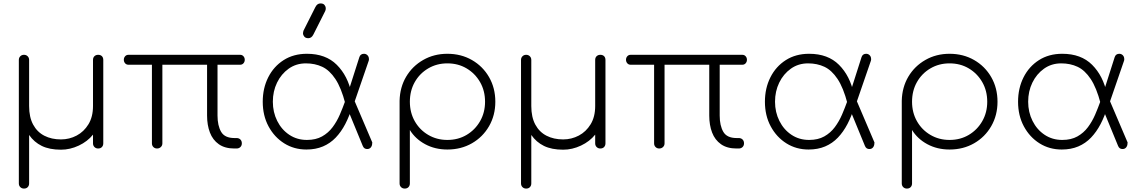

<svg xmlns="http://www.w3.org/2000/svg" viewBox="-20 -867 6673 1121"><path d="M120 234Q107 234 98.5 225.5Q90 217 90 204V-517Q90 -530 98.5 -538.5Q107 -547 120 -547Q133 -547 141.5 -538.5Q150 -530 150 -517V-248Q150 -183 173.5 -139.5Q197 -96 239 -74.5Q281 -53 336 -53Q385 -53 427.5 -75.5Q470 -98 496.5 -141.5Q523 -185 523 -248V-517Q523 -531 531.5 -539Q540 -547 553 -547Q567 -547 575 -539Q583 -531 583 -517V-30Q583 -17 575 -8.5Q567 0 553 0Q540 0 531.5 -8.5Q523 -17 523 -30V-81Q491 -41 440 -17Q389 7 336 7Q269 7 224 -15Q179 -37 150 -79V204Q150 217 142 225.5Q134 234 120 234Z M897 0Q884 0 875.5 -8.5Q867 -17 867 -30V-489H730Q718 -489 710.5 -497.5Q703 -506 703 -518Q703 -530 710.5 -538.5Q718 -547 730 -547H1382Q1394 -547 1401.5 -538.5Q1409 -530 1409 -518Q1409 -506 1401.5 -497.5Q1394 -489 1382 -489H1250V-192Q1250 -134 1271 -97.5Q1292 -61 1349 -61H1361Q1375 -61 1383.5 -52.5Q1392 -44 1392 -30Q1392 -17 1383.5 -8.5Q1375 0 1361 0H1348Q1293 0 1257.5 -25Q1222 -50 1205.5 -93.5Q1189 -137 1189 -192V-489H928V-30Q928 -17 919 -8.5Q910 0 897 0Z M1769 6Q1697 6 1639.5 -30Q1582 -66 1548 -129Q1514 -192 1514 -273Q1514 -352 1546 -415.5Q1578 -479 1636 -516Q1694 -553 1772 -553Q1882 -553 1946.5 -488.5Q2011 -424 2033 -319L1996 -263Q1972 -355 1938 -406Q1904 -457 1861.5 -477Q1819 -497 1766 -497Q1709 -497 1665.5 -466Q1622 -435 1597.5 -384.5Q1573 -334 1573 -273Q1573 -212 1598.5 -161Q1624 -110 1669 -80Q1714 -50 1772 -50Q1824 -50 1860.5 -70.5Q1897 -91 1922 -124.5Q1947 -158 1964 -197.5Q1981 -237 1995 -276L2037 -246Q2020 -189 1996 -143Q1972 -97 1940 -63.5Q1908 -30 1865.5 -12Q1823 6 1769 6ZM2127 3Q2106 5 2098 -15L1994 -268L2041 -299L2152 -39Q2154 -36 2153.5 -34Q2153 -32 2153 -30Q2153 -17 2146 -7.5Q2139 2 2127 3ZM2041 -246 1995 -273 2078 -533Q2081 -543 2088 -548Q2095 -553 2105 -553Q2117 -553 2125.5 -544.5Q2134 -536 2134 -522Q2134 -521 2134 -518.5Q2134 -516 2133 -513ZM1780 -644Q1764 -644 1756.5 -653.5Q1749 -663 1749 -671Q1749 -676 1750 -680Q1751 -684 1752 -688L1821 -825Q1827 -837 1834.5 -842Q1842 -847 1851 -847Q1868 -847 1875 -837.5Q1882 -828 1882 -820Q1882 -816 1881.5 -811.5Q1881 -807 1879 -803L1810 -666Q1804 -654 1796.5 -649Q1789 -644 1780 -644Z M2343 234Q2330 234 2321.5 225.5Q2313 217 2313 204V-279Q2315 -358 2351.5 -419.5Q2388 -481 2451 -517Q2514 -553 2592 -553Q2672 -553 2735.5 -516.5Q2799 -480 2835.5 -416.5Q2872 -353 2872 -273Q2872 -194 2835.5 -130.5Q2799 -67 2735.5 -30.5Q2672 6 2592 6Q2520 6 2462.5 -25Q2405 -56 2373 -108V204Q2373 217 2365 225.5Q2357 234 2343 234ZM2592 -50Q2655 -50 2704.5 -79.5Q2754 -109 2783 -159.5Q2812 -210 2812 -273Q2812 -337 2783 -387.5Q2754 -438 2704.5 -467.5Q2655 -497 2592 -497Q2530 -497 2480 -467.5Q2430 -438 2401.5 -387.5Q2373 -337 2373 -273Q2373 -210 2401.5 -159.5Q2430 -109 2480 -79.5Q2530 -50 2592 -50Z M3052 234Q3039 234 3030.5 225.5Q3022 217 3022 204V-517Q3022 -530 3030.5 -538.5Q3039 -547 3052 -547Q3065 -547 3073.5 -538.5Q3082 -530 3082 -517V-248Q3082 -183 3105.5 -139.5Q3129 -96 3171 -74.5Q3213 -53 3268 -53Q3317 -53 3359.5 -75.5Q3402 -98 3428.5 -141.5Q3455 -185 3455 -248V-517Q3455 -531 3463.5 -539Q3472 -547 3485 -547Q3499 -547 3507 -539Q3515 -531 3515 -517V-30Q3515 -17 3507 -8.5Q3499 0 3485 0Q3472 0 3463.5 -8.5Q3455 -17 3455 -30V-81Q3423 -41 3372 -17Q3321 7 3268 7Q3201 7 3156 -15Q3111 -37 3082 -79V204Q3082 217 3074 225.5Q3066 234 3052 234Z M3829 0Q3816 0 3807.5 -8.5Q3799 -17 3799 -30V-489H3662Q3650 -489 3642.5 -497.5Q3635 -506 3635 -518Q3635 -530 3642.5 -538.5Q3650 -547 3662 -547H4314Q4326 -547 4333.5 -538.5Q4341 -530 4341 -518Q4341 -506 4333.5 -497.5Q4326 -489 4314 -489H4182V-192Q4182 -134 4203 -97.5Q4224 -61 4281 -61H4293Q4307 -61 4315.5 -52.5Q4324 -44 4324 -30Q4324 -17 4315.5 -8.5Q4307 0 4293 0H4280Q4225 0 4189.5 -25Q4154 -50 4137.5 -93.5Q4121 -137 4121 -192V-489H3860V-30Q3860 -17 3851 -8.5Q3842 0 3829 0Z M4701 6Q4629 6 4571.5 -30Q4514 -66 4480 -129Q4446 -192 4446 -273Q4446 -352 4478 -415.5Q4510 -479 4568 -516Q4626 -553 4704 -553Q4814 -553 4878.5 -488.5Q4943 -424 4965 -319L4928 -263Q4904 -355 4870 -406Q4836 -457 4793.5 -477Q4751 -497 4698 -497Q4641 -497 4597.5 -466Q4554 -435 4529.5 -384.5Q4505 -334 4505 -273Q4505 -212 4530.5 -161Q4556 -110 4601 -80Q4646 -50 4704 -50Q4756 -50 4792.5 -70.5Q4829 -91 4854 -124.5Q4879 -158 4896 -197.5Q4913 -237 4927 -276L4969 -246Q4952 -189 4928 -143Q4904 -97 4872 -63.5Q4840 -30 4797.5 -12Q4755 6 4701 6ZM5059 3Q5038 5 5030 -15L4926 -268L4973 -299L5084 -39Q5086 -36 5085.5 -34Q5085 -32 5085 -30Q5085 -17 5078 -7.5Q5071 2 5059 3ZM4973 -246 4927 -273 5010 -533Q5013 -543 5020 -548Q5027 -553 5037 -553Q5049 -553 5057.5 -544.5Q5066 -536 5066 -522Q5066 -521 5066 -518.5Q5066 -516 5065 -513Z M5275 234Q5262 234 5253.5 225.5Q5245 217 5245 204V-279Q5247 -358 5283.5 -419.5Q5320 -481 5383 -517Q5446 -553 5524 -553Q5604 -553 5667.5 -516.5Q5731 -480 5767.5 -416.5Q5804 -353 5804 -273Q5804 -194 5767.5 -130.5Q5731 -67 5667.5 -30.5Q5604 6 5524 6Q5452 6 5394.5 -25Q5337 -56 5305 -108V204Q5305 217 5297 225.5Q5289 234 5275 234ZM5524 -50Q5587 -50 5636.5 -79.5Q5686 -109 5715 -159.5Q5744 -210 5744 -273Q5744 -337 5715 -387.5Q5686 -438 5636.5 -467.5Q5587 -497 5524 -497Q5462 -497 5412 -467.5Q5362 -438 5333.5 -387.5Q5305 -337 5305 -273Q5305 -210 5333.5 -159.5Q5362 -109 5412 -79.5Q5462 -50 5524 -50Z M6179 6Q6107 6 6049.5 -30Q5992 -66 5958 -129Q5924 -192 5924 -273Q5924 -352 5956 -415.5Q5988 -479 6046 -516Q6104 -553 6182 -553Q6292 -553 6356.5 -488.5Q6421 -424 6443 -319L6406 -263Q6382 -355 6348 -406Q6314 -457 6271.5 -477Q6229 -497 6176 -497Q6119 -497 6075.5 -466Q6032 -435 6007.5 -384.5Q5983 -334 5983 -273Q5983 -212 6008.5 -161Q6034 -110 6079 -80Q6124 -50 6182 -50Q6234 -50 6270.5 -70.5Q6307 -91 6332 -124.5Q6357 -158 6374 -197.5Q6391 -237 6405 -276L6447 -246Q6430 -189 6406 -143Q6382 -97 6350 -63.5Q6318 -30 6275.5 -12Q6233 6 6179 6ZM6537 3Q6516 5 6508 -15L6404 -268L6451 -299L6562 -39Q6564 -36 6563.5 -34Q6563 -32 6563 -30Q6563 -17 6556 -7.5Q6549 2 6537 3ZM6451 -246 6405 -273 6488 -533Q6491 -543 6498 -548Q6505 -553 6515 -553Q6527 -553 6535.5 -544.5Q6544 -536 6544 -522Q6544 -521 6544 -518.5Q6544 -516 6543 -513Z"/></svg>

Font: ComfortaaLight
Style: Regular
Weight: 300
Designer: Johan Aakerlund
Foundry: Johan Aakerlund
Version: Version 3.104; ttfautohint (v1.8.1.43-b0c9)